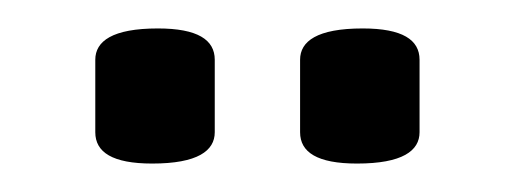

<svg xmlns="http://www.w3.org/2000/svg" viewBox="-20 -722 360 135"><path d="M91 -702C59 -702 47 -693 47 -680V-629C47 -615 59 -607 87 -607C119 -607 131 -616 131 -629V-680C131 -694 119 -702 91 -702ZM235 -702C203 -702 191 -693 191 -680V-629C191 -615 203 -607 231 -607C263 -607 275 -616 275 -629V-680C275 -694 263 -702 235 -702Z"/></svg>

Font: Asap
Style: Regular
Weight: 400
Designer: Pablo Cosgaya
Foundry: Pablo Cosgaya
Version: Version 1.007;PS 001.007;hotconv 1.0.70;makeotf.lib2.5.58329